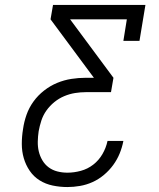

<svg xmlns="http://www.w3.org/2000/svg" viewBox="-20 -755 640 775"><path d="M252 0Q222 0 193 -6Q164 -12 140 -27Q116 -42 100 -65.5Q84 -89 76 -116.5Q68 -144 68 -174Q68 -204 73 -234Q77 -263 87 -291.5Q97 -320 115 -345Q133 -370 158 -389.5Q183 -409 211 -420.5Q239 -432 268 -436.5Q297 -441 326 -441H359L184 -677L194 -735H567L543 -590H478L492 -677H263L438 -441L428 -383H326Q305 -383 283 -379.5Q261 -376 239.5 -367Q218 -358 199.5 -343Q181 -328 167.5 -309Q154 -290 147 -268.5Q140 -247 136 -225Q133 -205 132.5 -184Q132 -163 136.5 -144Q141 -125 151 -108Q161 -91 176.5 -79.5Q192 -68 211.5 -63Q231 -58 252 -58Q279 -58 306.5 -65.5Q334 -73 356.5 -90.5Q379 -108 393.5 -133Q408 -158 414 -186H478Q473 -160 463 -135.5Q453 -111 437 -89Q421 -67 399.5 -49Q378 -31 353.5 -20Q329 -9 303 -4.5Q277 0 252 0Z"/></svg>

Font: Iosevka Etoile Light Oblique
Style: Regular
Weight: 300
Italic angle: -9°
Designer: Belleve Invis
Foundry: Belleve Invis
Version: Version 15.5.2; ttfautohint (v1.8.4)